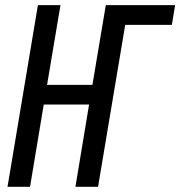

<svg xmlns="http://www.w3.org/2000/svg" viewBox="-20 -718 693 738"><path d="M8.9 0H95.5L148.1 -316.1H322.4L269.9 0H356.9L461.3 -622.5H640.6L653.1 -698.2H386.7L335.2 -391.7H160.9L212.4 -698.2H125.7Z"/></svg>

Font: Margiela Mono Italic Text It
Style: Regular
Weight: 400
Designer: Mike Abbink, Paul van der Laan, Pieter van Rosmalen
Foundry: Bold Monday
Version: Version 2.003 2021